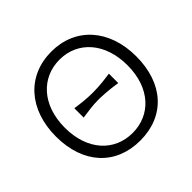

<svg xmlns="http://www.w3.org/2000/svg" viewBox="-173 -902 1104 1104"><g transform="rotate(-45 378.5 -350.0)"><path d="M378 -646C526 -646 632 -529 632 -347C632 -160 522 -50 378 -50C230 -50 123 -164 123 -347C123 -535 235 -646 378 -646ZM378 -712C181 -712 51 -567 51 -347C51 -127 179 12 378 12C579 12 704 -128 704 -347C704 -568 572 -712 378 -712ZM522 -312V-388C501 -385 441 -376 383 -376H382C331 -376 290 -381 241 -388V-312C291 -319 328 -325 374 -325H384C441 -324 510 -314 522 -312Z"/></g></svg>

Font: Mint Spirit
Style: Regular
Weight: 400
Designer: HARENDAL Hirwen
Foundry: Arkandis Digital Foundry.
Version: Version 1.004;FFEdit